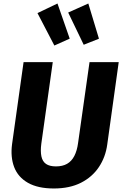

<svg xmlns="http://www.w3.org/2000/svg" viewBox="-20 -1043 688 1080"><path d="M483.6 -693.6H647.8L583.1 -229.1Q573.5 -159.1 536.2 -103.2Q498.9 -47.3 435.4 -15Q371.9 17.2 282.9 17.2Q193.2 17.2 137.3 -14.6Q81.5 -46.4 59.8 -102.8Q38.2 -159.3 47.9 -232.5L112.6 -693.6H276.8L212.5 -235.4Q206.8 -192.2 212.9 -163.3Q219 -134.5 239 -120.8Q259.1 -107 294.7 -107Q332 -107 357.5 -121.6Q382.9 -136.2 398.2 -165.9Q413.5 -195.6 419.2 -238.8ZM190.8 -969.3 303.3 -1023.3 372.1 -825.6 285.8 -786.9ZM363.5 -972.5 476.8 -1023.3 536.6 -825.3 450.9 -791.2Z"/></svg>

Font: Fira Sans Variable
Style: Italic
Weight: 397
Italic angle: -8°
Designer: Carrois Corporate & Edenspiekermann AG
Foundry: Carrois Corporate GbR & Edenspiekermann AG
Version: Version 4.202